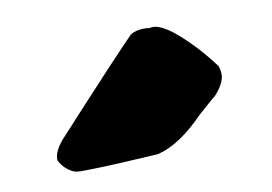

<svg xmlns="http://www.w3.org/2000/svg" viewBox="-41 -986 515 364"><g transform="rotate(-10 216.5 -804.0)"><path d="M67.9 -688C61.5 -692.4 57.1 -696.8 53.7 -701.7C50.3 -706.5 48.8 -710 48.8 -711.4C48.8 -722.2 54.7 -733.9 65.9 -747.1C65.9 -747.1 70.8 -752.4 70.8 -752.4C155.3 -844.7 208 -900.9 228 -920.9C235.4 -925.3 244.1 -927.2 254.4 -927.2C257.8 -927.2 261.7 -926.8 265.6 -926.3C265.6 -926.3 266.1 -926.8 266.1 -926.8C266.1 -926.8 268.1 -926.8 271.5 -927.2C286.1 -927.2 307.6 -913.1 335.9 -884.8C352.1 -868.7 367.2 -851.1 380.9 -832.5C382.8 -826.7 383.8 -821.3 383.8 -816.4C383.8 -805.7 377.9 -793.9 366.7 -780.8C364.7 -778.3 362.3 -775.9 358.9 -773.9C358.9 -773.9 329.6 -748 329.6 -748C298.3 -715.8 268.6 -695.8 240.2 -688.5C238.8 -688 237.3 -688 235.4 -688C235.4 -688 210.4 -686.5 210.4 -686.5C154.3 -683.1 113.8 -681.6 88.9 -681.6C80.6 -681.6 73.7 -683.6 67.9 -688Z"/></g></svg>

Font: Kaph
Style: Regular
Weight: 400
Designer: GGBotNet
Foundry: f0n7.com